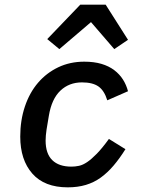

<svg xmlns="http://www.w3.org/2000/svg" viewBox="-20 -793 640 825"><path d="M434 -773 530 -622 471 -582 371 -698 235 -582 183 -625 325 -773ZM271 12Q171 12 119 -47Q67 -106 67 -206Q67 -276 87 -335.5Q107 -395 143.5 -437.5Q180 -480 230.5 -504Q281 -528 342 -528Q384 -528 416 -518.5Q448 -509 471 -491.5Q494 -474 508.5 -451Q523 -428 530 -401L441 -362Q428 -404 403 -421.5Q378 -439 332 -439Q277 -439 239.5 -403.5Q202 -368 190 -296L180 -236Q178 -222 177 -211Q176 -200 176 -189Q176 -133 204.5 -105Q233 -77 287 -77Q303 -77 319.5 -80.5Q336 -84 354.5 -96.5Q373 -109 396 -132.5Q419 -156 448 -196L519 -152Q494 -112 468 -81.5Q442 -51 413 -30Q384 -9 349 1.5Q314 12 271 12Z"/></svg>

Font: IBM Plex Mono Medium
Style: Italic
Weight: 500
Italic angle: -9°
Monospace: yes
Designer: Mike Abbink, Paul van der Laan, Pieter van Rosmalen
Foundry: Bold Monday
Version: Version 2.3